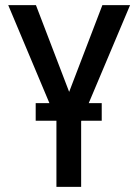

<svg xmlns="http://www.w3.org/2000/svg" viewBox="-20 -731 541 751"><path d="M250.5 -371.6 380.4 -710.9H488.8L327.1 -327.6H377.9V-258.8H298.3L297.4 -256.3V0H200.7V-258.8H119.6V-327.6H173.3L12.2 -710.9H120.6Z"/></svg>

Font: Franco
Style: Regular
Weight: 400
Designer: Google
Version: Version 1.200311; 2013